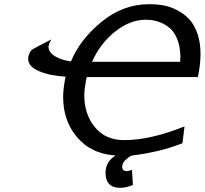

<svg xmlns="http://www.w3.org/2000/svg" viewBox="-20 -731 983 922"><path d="M115.2 -448.2Q115.2 -470.2 130.9 -490.2Q136.7 -496.1 227.1 -542Q214.8 -523.9 212.9 -505.9Q213.9 -479 244.9 -460.4Q275.9 -441.9 320.8 -436Q363.8 -541 467.3 -626Q570.8 -710.9 695.8 -710.9Q731.9 -710.9 764.9 -705.1Q797.9 -699.2 830.8 -682.1Q863.8 -665 888.4 -638.9Q913.1 -612.8 928 -569.8Q942.9 -526.9 942.9 -472.2Q942.9 -420.4 930.2 -360.8H397Q396 -359.9 393.6 -347.4Q391.1 -335 387.9 -313.5Q384.8 -292 384.8 -273.9Q384.8 -182.1 435.8 -120.1Q486.8 -58.1 576.2 -58.1Q702.1 -58.1 866.2 -124L856 -43Q791 -18.1 733.4 -5.1Q675.8 7.8 645.5 11.5Q615.2 15.1 609.9 17.1Q598.6 22 582.8 36.9Q566.9 51.8 566.9 69.8Q566.9 90.8 588.9 90.8Q595.7 90.8 613.8 85L618.2 157.2Q585 171.4 557.1 170.9Q487.3 170.9 486.8 99.1Q486.8 45.9 534.2 16.1L523.9 14.2Q512.7 13.2 508.8 12.7Q504.9 12.2 492.9 10Q481 7.8 473.9 5.9Q466.8 3.9 453.9 -0.5Q440.9 -4.9 431.9 -9.5Q422.9 -14.2 410.4 -21Q397.9 -27.8 387.9 -35.9Q377.9 -43.9 366.5 -54.9Q355 -65.9 345.2 -78.1Q283.2 -154.3 283.2 -266.1Q283.2 -305.2 294.9 -362.8Q221.7 -366.7 168.5 -388.9Q115.2 -411.1 115.2 -448.2ZM421.9 -434.1H845.2L846.2 -460Q845.2 -510.7 829.6 -546.9Q814 -583 788.6 -601.6Q763.2 -620.1 736.6 -628.2Q710 -636.2 680.2 -636.2Q604 -636.2 532.5 -579.1Q460.9 -522 421.9 -434.1Z"/></svg>

Font: CMU Bright
Style: SemiBoldOblique
Weight: 600
Italic angle: -12°
Version: Version 0.7.0